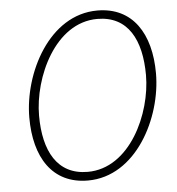

<svg xmlns="http://www.w3.org/2000/svg" viewBox="-50 -718 718 778"><g transform="rotate(-5 308.5 -329.5)"><path d="M277 12C473 12 589 -216 589 -397C589 -558 518 -671 374 -671C178 -671 62 -443 62 -262C62 -101 132 12 277 12ZM279 -23C155 -23 102 -123 102 -267C102 -422 199 -637 371 -637C496 -637 548 -536 548 -393C548 -237 451 -23 279 -23Z"/></g></svg>

Font: Source Sans Pro Light
Style: Italic
Weight: 300
Italic angle: -11°
Designer: Paul D. Hunt
Foundry: Adobe Systems Incorporated
Version: Version 3.006;hotconv 1.0.111;makeotfexe 2.5.65597